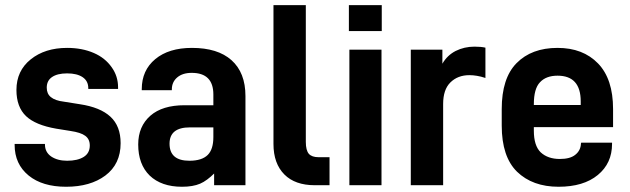

<svg xmlns="http://www.w3.org/2000/svg" viewBox="-20 -710 2415 736"><path d="M89.8 -37.1Q36.1 -81.1 36.1 -154.3V-158.2H152.3V-156.2Q152.3 -127 175.8 -110.4Q200.2 -93.8 237.3 -93.8Q277.3 -93.8 300.8 -108.4Q324.2 -123 324.2 -152.3Q324.2 -176.8 306.6 -189.5Q290 -202.1 250 -208L195.3 -216.8Q116.2 -230.5 80.1 -264.6Q43 -299.8 43 -365.2Q43 -438.5 97.7 -482.4Q152.3 -526.4 237.3 -526.4Q294.9 -526.4 339.8 -506.8Q382.8 -488.3 408.2 -452.1Q432.6 -418 432.6 -375V-369.1H318.4V-372.1Q318.4 -399.4 296.9 -414.1Q275.4 -428.7 237.3 -428.7Q199.2 -428.7 178.7 -414.1Q159.2 -400.4 159.2 -374Q159.2 -350.6 174.8 -337.9Q191.4 -324.2 224.6 -320.3L286.1 -310.5Q364.3 -298.8 403.3 -262.7Q442.4 -226.6 442.4 -161.1Q442.4 -81.1 383.8 -37.1Q326.2 5.9 233.4 5.9Q142.6 5.9 89.8 -37.1Z M867.2 -479.5Q920.9 -431.6 920.9 -341.8V0H800.8V-44.9Q788.1 -32.2 774.4 -22Q760.7 -11.7 747.1 -5.9Q719.7 5.9 677.7 5.9Q598.6 5.9 553.7 -37.1Q509.8 -80.1 509.8 -156.2Q509.8 -225.6 556.6 -266.6Q602.5 -306.6 687.5 -306.6H797.9V-347.7Q797.9 -430.7 714.8 -430.7Q679.7 -430.7 659.2 -413.1Q638.7 -395.5 638.7 -367.2V-364.3H523.4V-368.2Q523.4 -440.4 575.2 -483.4Q627 -526.4 715.8 -526.4Q814.5 -526.4 867.2 -479.5ZM776.4 -116.2Q797.9 -137.7 797.9 -184.6V-221.7H708Q629.9 -221.7 629.9 -159.2Q629.9 -93.8 706.1 -93.8Q753.9 -93.8 776.4 -116.2Z M1070.3 -41Q1028.3 -83 1028.3 -158.2V-690.4H1152.3V-166Q1152.3 -133.8 1164.1 -120.1Q1175.8 -107.4 1201.2 -107.4H1243.2V0H1186.5Q1111.3 0 1070.3 -41Z M1319.3 -519.5H1442.4V0H1319.3ZM1317.4 -690.4H1443.4V-590.8H1317.4Z M1554.7 -519.5H1675.8V-465.8Q1694.3 -498 1726.6 -514.6Q1759.8 -531.2 1798.8 -531.2Q1824.2 -531.2 1840.8 -527.3V-411.1Q1823.2 -417 1808.1 -419.4Q1793 -421.9 1779.3 -421.9Q1734.4 -421.9 1706.1 -393.6Q1678.7 -366.2 1678.7 -311.5V0H1554.7Z M2026.4 -222.7V-209Q2026.4 -151.4 2052.7 -126Q2080.1 -100.6 2126 -100.6Q2165 -100.6 2184.6 -116.2Q2206.1 -132.8 2207 -160.2L2208 -163.1H2326.2V-158.2Q2326.2 -84 2271.5 -39.1Q2216.8 5.9 2121.1 5.9Q2021.5 5.9 1961.9 -51.8Q1903.3 -109.4 1903.3 -228.5V-292Q1903.3 -410.2 1960 -467.8Q2017.6 -526.4 2117.2 -526.4Q2214.8 -526.4 2272.5 -466.8Q2330.1 -407.2 2330.1 -292V-222.7ZM2049.8 -394.5Q2026.4 -370.1 2026.4 -310.5V-307.6H2206.1V-321.3Q2206.1 -419.9 2117.2 -419.9Q2073.2 -419.9 2049.8 -394.5Z"/></svg>

Font: DINish
Style: Bold
Weight: 700
Designer: Bert Driehuis
Foundry: Playbeing
Version: Version 3.008; git-95204e4c-release